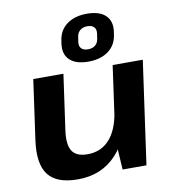

<svg xmlns="http://www.w3.org/2000/svg" viewBox="-90 -902 888 991"><g transform="rotate(-10 354.0 -407.0)"><path d="M218 -249Q208 -176 230 -142.5Q252 -109 310 -109Q381 -109 425.5 -158.5Q470 -208 484 -301L551 -381L541 -312Q519 -157 441 -73.5Q363 10 239 10Q128 10 84 -47.5Q40 -105 57 -227L101 -540H259ZM599 0H474L464 -162L517 -540H675ZM397 -579Q332 -579 300 -609.5Q268 -640 276 -695L278 -708Q285 -763 326 -793.5Q367 -824 432 -824Q497 -824 529 -793.5Q561 -763 553 -708L551 -695Q544 -640 503 -609.5Q462 -579 397 -579ZM406 -642Q430 -642 444.5 -654Q459 -666 462 -688L466 -714Q469 -736 457.5 -748Q446 -760 423 -760Q400 -760 385 -748Q370 -736 367 -714L363 -688Q360 -666 371.5 -654Q383 -642 406 -642Z"/></g></svg>

Font: Pathway Extreme 28pt
Style: Bold Italic
Weight: 700
Italic angle: -8°
Designer: Eduardo Rodriguez Tunni
Foundry: Eduardo Rodriguez Tunni
Version: Version 1.001;gftools[0.9.26]